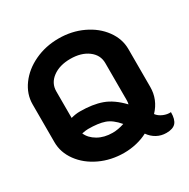

<svg xmlns="http://www.w3.org/2000/svg" viewBox="-165 -862 1031 1045"><g transform="rotate(-30 350.5 -339.5)"><path d="M484 -26Q452 -9 413.5 0Q375 9 336 9Q254 9 185 -23.5Q116 -56 75.5 -111.5Q35 -167 35 -231V-469Q35 -533 75.5 -588.5Q116 -644 185 -676.5Q254 -709 336 -709Q418 -709 487 -676.5Q556 -644 596.5 -588.5Q637 -533 637 -469V-231Q637 -152 581 -93Q594 -75 618.5 -64.5Q643 -54 666 -56Q666 -10 648 10Q630 30 589 30Q556 30 529 15Q502 0 484 -26ZM490 -232V-466Q490 -517 447 -549Q404 -581 336 -581Q268 -581 225 -549Q182 -517 182 -466V-299Q212 -307 238 -307Q318 -307 375 -286.5Q432 -266 487 -208Q490 -220 490 -232ZM409 -130Q371 -175 332 -188.5Q293 -202 229 -202Q215 -202 190 -197Q205 -162 244 -139.5Q283 -117 336 -117Q370 -117 409 -130Z"/></g></svg>

Font: K2D ExtraBold
Style: Regular
Weight: 800
Designer: Katatrad Aksorn Co.,Ltd.
Foundry: Cadson Demak Co.,Ltd.
Version: Version 1.000; ttfautohint (v1.6)